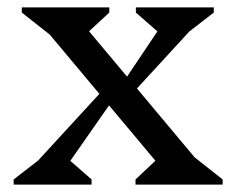

<svg xmlns="http://www.w3.org/2000/svg" viewBox="-20 -500 640 520"><path d="M347 0V-14L414 -77H424V-37L84 -443H129V-395L39 -466V-480H276V-466L208 -403H198V-443L538 -37H493V-85L583 -14V0ZM17 0V-14L119 -93V-28H49L264 -262L291 -237L145 -28V-77H156L228 -14V0ZM312 -218 291 -243 431 -452V-403H420L348 -466V-480H559V-466L457 -387V-452H527Z"/></svg>

Font: Platypi Light
Style: Regular
Weight: 300
Designer: David Sargent
Foundry: Bolt Cutter Type
Version: Version 1.200